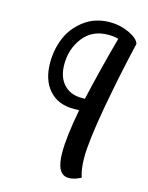

<svg xmlns="http://www.w3.org/2000/svg" viewBox="-113 -789 683 885"><g transform="rotate(15 228.5 -346.5)"><path d="M302 25Q243 25 243 -81Q243 -159 268 -289H239Q167 -289 124.5 -336.5Q82 -384 82 -467Q82 -530 105 -585.5Q128 -641 179.5 -679.5Q231 -718 302 -718Q350 -718 393 -698Q436 -678 444 -653Q407 -497 377 -330.5Q347 -164 347 -85Q347 -28 360 8Q328 25 302 25ZM264 -347H280Q310 -481 357 -654Q336 -660 309 -660Q232 -660 189.5 -605Q147 -550 147 -477Q147 -416 178.5 -381.5Q210 -347 264 -347Z"/></g></svg>

Font: Lemonada Light
Style: Regular
Weight: 300
Designer: Mohamed Gaber (Arabic), Eduardo Tunni (Latin)
Foundry: Kief Type Foundry
Version: Version 4.004